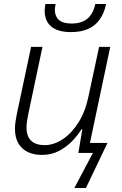

<svg xmlns="http://www.w3.org/2000/svg" viewBox="-20 -767 614 963"><path d="M353 176 446 0H373L393 -119H389Q372 -91 343.5 -61Q315 -31 277 -10.5Q239 10 190 10Q149 10 118.5 -5Q88 -20 71.5 -49Q55 -78 55 -122Q55 -139 58 -158.5Q61 -178 65 -198L136 -532H193L121 -191Q117 -172 115 -156Q113 -140 113 -128Q113 -83 136.5 -61Q160 -39 204 -39Q249 -39 293.5 -68Q338 -97 372.5 -151Q407 -205 423 -280L477 -532H533L431 -50H519L411 176ZM335 -606Q291 -606 261.5 -619Q232 -632 218 -656Q204 -680 204 -714Q204 -722 205.5 -732Q207 -742 208 -747H259Q258 -739 256.5 -732Q255 -725 255 -718Q255 -686 275 -667.5Q295 -649 339 -649Q389 -649 418 -673Q447 -697 458 -747H512Q503 -702 481 -670.5Q459 -639 423.5 -622.5Q388 -606 335 -606Z"/></svg>

Font: Noto Sans Display Light
Style: Italic
Weight: 300
Italic angle: -12°
Designer: Monotype Design Team
Foundry: Monotype Imaging Inc.
Version: Version 2.003